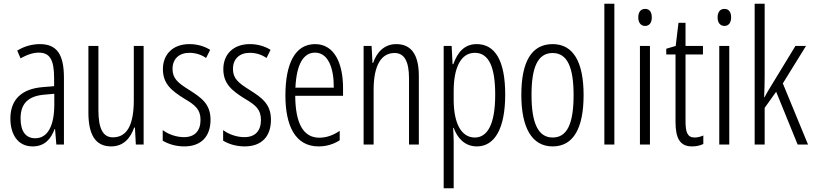

<svg xmlns="http://www.w3.org/2000/svg" viewBox="-20 -780 4386 1036"><path d="M195 -542C153 -542 110 -530 73 -507L91 -465C129 -487 162 -496 189 -496C248 -496 272 -459 272 -358V-315L211 -310C99 -301 36 -245 36 -140C36 -61 72 10 156 10C222 10 255 -31 275 -84H277L284 0H325V-360C325 -485 288 -542 195 -542ZM273 -274V-216C273 -106 240 -34 170 -34C120 -34 91 -70 91 -141C91 -220 131 -261 217 -269Z M755 -532H702V-240C702 -103 664 -39 589 -39C537 -39 511 -84 511 -185V-532H457V-173C457 -56 493 10 580 10C648 10 685 -37 704 -92H708L713 0H755Z M1116 -134C1116 -218 1068 -252 1002 -294C939 -333 911 -357 911 -408C911 -463 947 -495 1002 -495C1035 -495 1067 -485 1092 -467L1114 -511C1082 -531 1044 -542 1002 -542C911 -542 859 -485 859 -407C859 -327 907 -290 974 -248C1034 -213 1062 -189 1062 -133C1062 -74 1031 -40 973 -40C930 -40 887 -56 858 -78V-21C884 -5 925 10 974 10C1066 10 1116 -44 1116 -134Z M1442 -134C1442 -218 1394 -252 1328 -294C1265 -333 1237 -357 1237 -408C1237 -463 1273 -495 1328 -495C1361 -495 1393 -485 1418 -467L1440 -511C1408 -531 1370 -542 1328 -542C1237 -542 1185 -485 1185 -407C1185 -327 1233 -290 1300 -248C1360 -213 1388 -189 1388 -133C1388 -74 1357 -40 1299 -40C1256 -40 1213 -56 1184 -78V-21C1210 -5 1251 10 1300 10C1392 10 1442 -44 1442 -134Z M1680 -542C1573 -542 1520 -438 1520 -265C1520 -102 1573 10 1699 10C1742 10 1780 -2 1813 -23V-74C1776 -49 1740 -37 1703 -37C1616 -37 1574 -115 1573 -263H1831V-305C1831 -432 1788 -542 1680 -542ZM1680 -496C1752 -496 1782 -410 1781 -307H1574C1580 -435 1618 -496 1680 -496Z M2118 -542C2052 -542 2012 -496 1993 -440H1990L1985 -532H1942V0H1996V-295C1996 -431 2039 -494 2109 -494C2160 -494 2187 -452 2187 -357V0H2240V-370C2240 -488 2197 -542 2118 -542Z M2552 -542C2485 -542 2449 -497 2426 -434H2422L2417 -532H2374V236H2428V-19C2428 -45 2426 -70 2425 -90H2428C2447 -37 2487 10 2553 10C2648 10 2706 -84 2706 -270C2706 -452 2652 -542 2552 -542ZM2542 -495C2619 -495 2652 -416 2652 -269C2652 -103 2607 -38 2542 -38C2471 -38 2428 -111 2428 -242V-289C2428 -417 2468 -495 2542 -495Z M3129 -267C3129 -443 3075 -542 2962 -542C2847 -542 2793 -445 2793 -268C2793 -91 2850 10 2962 10C3075 10 3129 -90 3129 -267ZM2848 -268C2848 -416 2881 -494 2962 -494C3043 -494 3075 -413 3075 -267C3075 -112 3040 -38 2962 -38C2883 -38 2848 -117 2848 -268Z M3295 0V-760H3241V0Z M3461 -732C3436 -732 3424 -713 3424 -686C3424 -659 3437 -640 3461 -640C3484 -640 3497 -658 3497 -686C3497 -713 3486 -732 3461 -732ZM3487 -532H3433V0H3487Z M3728 -38C3689 -38 3679 -67 3679 -126V-486H3773V-532H3679V-657H3641L3626 -532L3575 -517V-486H3625V-123C3625 -35 3648 10 3714 10C3739 10 3758 5 3775 -3V-49C3762 -43 3745 -38 3728 -38Z M3889 -732C3864 -732 3852 -713 3852 -686C3852 -659 3865 -640 3889 -640C3912 -640 3925 -658 3925 -686C3925 -713 3914 -732 3889 -732ZM3915 -532H3861V0H3915Z M4106 -760H4052V0H4106V-198L4168 -285L4284 0H4340L4204 -330L4329 -532H4272L4138 -312C4126 -293 4117 -277 4105 -255H4103C4105 -295 4106 -330 4106 -372Z"/></svg>

Font: Noto Sans UI Condensed Light
Style: Regular
Weight: 300
Width: 3
Designer: Monotype Design Team
Foundry: Monotype Imaging Inc.
Version: Version 1.901